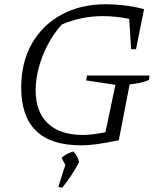

<svg xmlns="http://www.w3.org/2000/svg" viewBox="-20 -677 754 905"><path d="M361 8Q80 8 80 -264Q80 -383 130 -471Q180 -559 270 -608Q360 -657 481 -657Q520 -657 566 -651.5Q612 -646 659 -634L621 -445H598L589 -588Q526 -601 464 -601Q365 -601 272 -562Q234 -521 206.5 -469Q179 -417 163.5 -361Q148 -305 148 -252Q148 -150 205.5 -95.5Q263 -41 370 -41Q416 -41 477 -54L524 -277L386 -298L390 -321H685L682 -300Q649 -285 591 -279L540 -16Q478 -3 437 2.5Q396 8 361 8ZM255 204 288 100 270 67Q292 47 326 37Q346 58 353 87Q317 155 273 208Z"/></svg>

Font: Piazzolla SC Light
Style: Italic
Weight: 300
Italic angle: -11.3°
Designer: Juan Pablo del Peral
Foundry: Huerta Tipografica
Version: Version 1.330